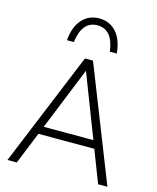

<svg xmlns="http://www.w3.org/2000/svg" viewBox="-138 -1059 944 1154"><g transform="rotate(15 334.0 -482.5)"><path d="M21 0 313 -710H363L643 0H585L508 -200H160L79 0ZM180 -249H489L338 -640ZM447 -788Q430 -922 335 -922Q240 -922 223 -788H180Q187 -872 228.5 -918.5Q270 -965 335 -965Q400 -965 441.5 -918.5Q483 -872 490 -788Z"/></g></svg>

Font: Livvic Light
Style: Regular
Weight: 300
Designer: Jacques Le Bailly, Baron von Fonthausen
Version: Version 1.001; ttfautohint (v1.8.2)